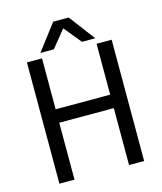

<svg xmlns="http://www.w3.org/2000/svg" viewBox="-123 -930 862 1020"><g transform="rotate(-15 308.5 -420.0)"><path d="M459 -313H159V0H76V-667H159V-387H459V-667H542V0H459ZM158 -697 267 -840H352L460 -697H387L309 -792L232 -697Z"/></g></svg>

Font: Epunda Sans
Style: Regular
Weight: 400
Designer: Simon Atzbach
Foundry: typofactur
Version: Version 2.204; ttfautohint (v1.8.4.7-5d5b)